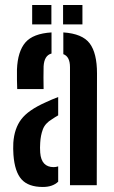

<svg xmlns="http://www.w3.org/2000/svg" viewBox="-20 -737 452 764"><path d="M48.5 -382.5Q48 -394.5 47.5 -418.8Q47 -443 47.5 -461Q50.5 -532.5 81 -568Q111.5 -603.5 185 -608V-524Q156 -516.5 153.5 -473Q153 -458.5 153 -429.2Q153 -400 153.5 -382.5ZM258.5 0V-469.5Q258.5 -512 232 -521.5V-608Q308 -603 337 -564.2Q366 -525.5 366 -445L365 0ZM33.5 -121Q32.5 -132 32.5 -145Q32.5 -158 33 -169Q37 -226 64.8 -262.5Q92.5 -299 161 -329.5Q173.5 -335.5 186.2 -340.8Q199 -346 211.5 -351V-278Q206 -275 200 -271.2Q194 -267.5 187.5 -263Q159.5 -246.5 150.5 -222.2Q141.5 -198 140 -169Q138.5 -149 140 -129.5Q144.5 -72 193.5 -72Q203 -72 211.5 -75V-14Q189.5 7 150.5 7Q93 7 65.8 -23.2Q38.5 -53.5 33.5 -121ZM231 -640V-717H308V-640ZM108 -640V-717H184.5V-640Z"/></svg>

Font: Big Shoulders Stencil Display
Style: Bold
Weight: 700
Designer: Patric King
Foundry: XO Type Co
Version: Version 1.000